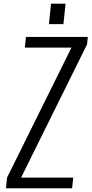

<svg xmlns="http://www.w3.org/2000/svg" viewBox="-20 -1007 490 1027"><path d="M241.7 -877.9 252.9 -987.3H330.6L319.3 -877.9ZM11.7 0 18.1 -57.6 362.3 -752.4H112.8L118.7 -809.6H449.7L445.8 -770L92.8 -57.1H371.6L365.7 0Z"/></svg>

Font: Oswald
Style: Light
Weight: 300
Designer: Vernon Adams
Foundry: Vernon Adams
Version: 3.0; ttfautohint (v0.95.6-bc232) -l 8 -r 50 -G 200 -x 0 -w "